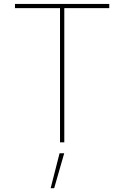

<svg xmlns="http://www.w3.org/2000/svg" viewBox="-20 -748 653 1009"><path d="M58.6 -705.1V-727.5H554.2V-705.1H317.9V0H295.4V-705.1ZM246.1 241.2 293 57.6H317.4L264.6 241.2Z"/></svg>

Font: Inter 16pt Thin
Style: Regular
Weight: 250
Version: Version 4.001;git-66647c0bb